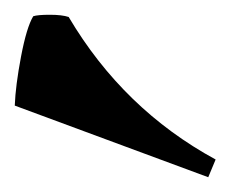

<svg xmlns="http://www.w3.org/2000/svg" viewBox="-20 -807 312 260"><path d="M25 -785Q31 -787 47.5 -787Q64 -787 73 -784Q147 -659 272 -591L262 -567L0 -664Q1 -691 8.5 -730.5Q16 -770 25 -785Z"/></svg>

Font: Almendra SC
Style: Bold
Weight: 700
Designer: Ana Sanfelippo
Foundry: Ana Sanfelippo
Version: Version 1.003